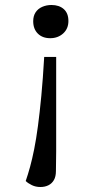

<svg xmlns="http://www.w3.org/2000/svg" viewBox="-20 -541 377 769"><path d="M205 26Q205 45 205 65.5Q205 86 204.5 106Q204 126 204 144Q204 166 196 180Q188 194 174 201Q160 208 142 208Q123 208 107.5 200.5Q92 193 83 184Q92 158 100.5 127Q109 96 117 56Q125 16 132 -36.5Q139 -89 145.5 -157Q152 -225 157 -313H205ZM254 -457Q254 -426 233 -407Q212 -388 181 -388Q150 -388 131.5 -406.5Q113 -425 113 -456Q113 -477 122.5 -491.5Q132 -506 149 -513.5Q166 -521 186 -521Q217 -521 235.5 -504.5Q254 -488 254 -457Z"/></svg>

Font: Literata
Style: Italic
Weight: 400
Italic angle: -2°
Designer: Latin by Veronika Burian and Jose Scaglione. Greek by Irene Vlachou. Cyrillic by Vera Evstafieva
Foundry: TypeTogether
Version: Version 3.103;gftools[0.9.29]